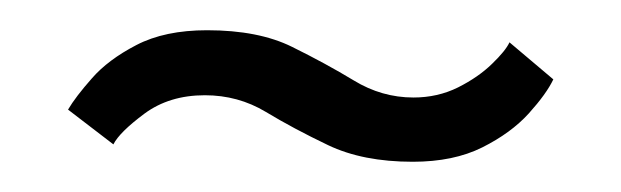

<svg xmlns="http://www.w3.org/2000/svg" viewBox="-20 -741 411 127"><path d="M253 -634Q220 -634 197 -645Q174 -656 155.8 -667Q137.5 -678 115.5 -678Q92 -678 75.5 -665.8Q59 -653.5 55 -645.5L25 -668.5Q30 -677 40.8 -689.2Q51.5 -701.5 70.2 -711.2Q89 -721 117 -721Q151 -721 173.2 -710Q195.5 -699 214 -687.8Q232.5 -676.5 253.5 -676.5Q269.5 -676.5 283 -683.2Q296.5 -690 305.5 -698.8Q314.5 -707.5 317 -713L346 -688.5Q341.5 -679 329.8 -666Q318 -653 299 -643.5Q280 -634 253 -634Z"/></svg>

Font: Imbue Thin 10pt
Style: Bold
Weight: 700
Version: Version 1.102